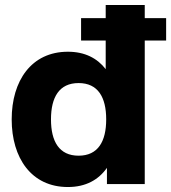

<svg xmlns="http://www.w3.org/2000/svg" viewBox="-20 -740 688 772"><path d="M306 -577H405V-462C371 -506 321 -532 253 -532C106 -532 27 -415 27 -260C27 -105 106 12 253 12C325 12 376 -17 410 -65V0H562V-577H648V-667H562V-720H405V-667H306ZM185 -260C185 -349 218 -406 296 -406C374 -406 407 -349 407 -260C407 -171 374 -114 296 -114C218 -114 185 -171 185 -260Z"/></svg>

Font: Aspekta 750
Style: Regular
Weight: 750
Designer: Ivo Dolenc
Version: Version 2.000